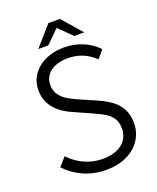

<svg xmlns="http://www.w3.org/2000/svg" viewBox="-152 -907 826 1009"><g transform="rotate(-20 261.5 -402.5)"><path d="M269 -48.3Q314.5 -48.3 347.9 -62.7Q381.3 -77.1 399.2 -103.5Q417 -129.9 417 -164.6Q417 -199.2 402.1 -221.7Q387.2 -244.1 364.3 -258.3Q341.3 -272.5 300.8 -290.5L204.6 -333.5Q72.8 -389.6 72.8 -502.9Q72.8 -551.3 99.1 -589.1Q125.5 -627 171.4 -647.9Q217.3 -668.9 274.4 -668.9Q331.5 -668.9 380.1 -648.2Q428.7 -627.4 462.4 -591.8L425.3 -547.4Q363.8 -608.9 274.4 -608.9Q234.9 -608.9 204.6 -596.7Q174.3 -584.5 157.7 -561.5Q141.1 -538.6 141.1 -506.8Q141.1 -475.1 157 -452.6Q172.9 -430.2 195.6 -416.3Q218.3 -402.3 251 -387.7L347.2 -345.7Q389.6 -327.1 419.7 -305.2Q449.7 -283.2 468 -250Q486.3 -216.8 486.3 -169.9Q486.3 -118.7 459.2 -77.1Q432.1 -35.6 382.6 -11.7Q333 12.2 267.6 12.2Q198.7 12.2 142.1 -12.7Q85.4 -37.6 42.5 -83L83.5 -130.4Q120.1 -91.3 168 -69.8Q215.8 -48.3 269 -48.3ZM242.7 -816.9H307.1L403.3 -707H347.2L276.9 -776.9H272.9L202.6 -707H146.5Z"/></g></svg>

Font: Varta
Style: Light
Weight: 300
Designer: Joana Correia, Viktoriya Grabowska, Eben Sorkin
Foundry: Sorkin Type
Version: Version 1.002; ttfautohint (v1.3) -l 8 -r 24 -G 200 -x 12 -H